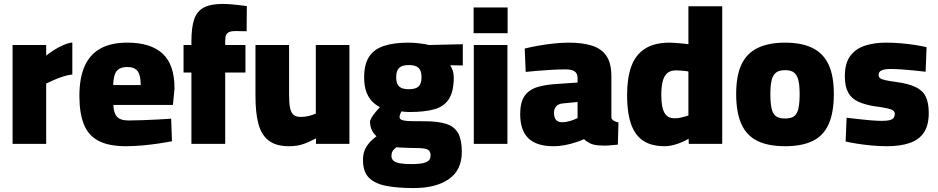

<svg xmlns="http://www.w3.org/2000/svg" viewBox="-20 -732 4772 977"><path d="M44 0V-503H215V-449Q231 -462 253.5 -476.5Q276 -491 301 -502Q326 -513 348 -516V-353Q327 -351 302 -343Q277 -335 254.5 -325Q232 -315 215 -307V0Z M621 12Q533 12 481 -15.5Q429 -43 406.5 -100Q384 -157 384 -244Q384 -335 410.5 -395Q437 -455 491 -485Q545 -515 628 -515Q747 -515 807.5 -459Q868 -403 868 -282L860 -198H557Q558 -158 575 -138.5Q592 -119 634 -119Q666 -119 705.5 -120.5Q745 -122 784.5 -124Q824 -126 851 -128L855 -13Q829 -8 789 -2Q749 4 705 8Q661 12 621 12ZM556 -299H696Q696 -350 680 -370.5Q664 -391 628 -391Q603 -391 587 -382Q571 -373 564 -352.5Q557 -332 556 -299Z M954 0V-363H914V-503H954V-521Q954 -592 968 -633.5Q982 -675 1017 -693.5Q1052 -712 1113 -712Q1133 -712 1156.5 -710Q1180 -708 1201.5 -705.5Q1223 -703 1236 -701L1235 -573Q1220 -573 1204.5 -573.5Q1189 -574 1177 -574Q1158 -574 1146.5 -569Q1135 -564 1130.5 -554Q1126 -544 1126 -525V-503H1229V-363H1126V0Z M1450 12Q1385 12 1347.5 -16.5Q1310 -45 1295 -101.5Q1280 -158 1280 -242V-503H1451V-252Q1451 -208 1456 -183Q1461 -158 1474 -147.5Q1487 -137 1511 -137Q1533 -137 1553.5 -142.5Q1574 -148 1587 -154V-503H1758V0H1588V-28Q1553 -9 1522 1.5Q1491 12 1450 12Z M2085 225Q2004 225 1946 214Q1888 203 1857.5 172.5Q1827 142 1827 82Q1827 57 1834 37Q1841 17 1856 -1.5Q1871 -20 1896 -39Q1882 -50 1872.5 -69.5Q1863 -89 1863 -112Q1863 -121 1871 -134Q1879 -147 1891 -161.5Q1903 -176 1913 -187Q1893 -197 1875 -214.5Q1857 -232 1845 -262Q1833 -292 1833 -338Q1833 -404 1857.5 -442.5Q1882 -481 1932.5 -498Q1983 -515 2059 -515Q2084 -515 2114 -511.5Q2144 -508 2163 -503L2335 -507V-399L2271 -400Q2278 -389 2283.5 -373.5Q2289 -358 2289 -338Q2289 -267 2264.5 -228.5Q2240 -190 2190.5 -176Q2141 -162 2063 -162Q2056 -162 2043 -163Q2030 -164 2022 -165Q2019 -159 2016 -150Q2013 -141 2013 -137Q2013 -130 2018 -125.5Q2023 -121 2036.5 -118.5Q2050 -116 2075 -115.5Q2100 -115 2140 -115Q2211 -115 2252.5 -101Q2294 -87 2312 -53Q2330 -19 2330 41Q2330 133 2264.5 179Q2199 225 2085 225ZM2073 103Q2127 103 2149 93Q2171 83 2171 60Q2171 43 2163 34.5Q2155 26 2136.5 23.5Q2118 21 2085 21Q2075 21 2061.5 20.5Q2048 20 2035.5 19.5Q2023 19 2013 18.5Q2003 18 1998 17Q1988 24 1982.5 30.5Q1977 37 1974.5 44Q1972 51 1972 62Q1972 77 1982.5 86Q1993 95 2015 99Q2037 103 2073 103ZM2060 -278Q2095 -278 2110 -292Q2125 -306 2125 -339Q2125 -372 2110 -386.5Q2095 -401 2060 -401Q2026 -401 2011 -386.5Q1996 -372 1996 -339Q1996 -306 2011 -292Q2026 -278 2060 -278Z M2391 0V-503H2562V0ZM2390 -563V-694H2563V-563Z M2796 12Q2711 12 2669 -28Q2627 -68 2627 -152Q2627 -212 2649.5 -244Q2672 -276 2715 -289Q2758 -302 2818 -305L2919 -312V-334Q2919 -359 2903.5 -369Q2888 -379 2860 -379Q2830 -379 2792 -377Q2754 -375 2718 -372Q2682 -369 2655 -366L2650 -485Q2678 -492 2716.5 -499Q2755 -506 2797 -510.5Q2839 -515 2876 -515Q2943 -515 2991.5 -500Q3040 -485 3065.5 -448Q3091 -411 3091 -344V-132Q3094 -123 3104.5 -117Q3115 -111 3127 -109L3124 4Q3108 5 3090 7Q3072 9 3056.5 9Q3041 9 3031 8Q3001 7 2981 -3.5Q2961 -14 2952 -24Q2937 -17 2912 -8.5Q2887 0 2857 6Q2827 12 2796 12ZM2840 -110Q2855 -110 2869.5 -113.5Q2884 -117 2897.5 -122Q2911 -127 2919 -131V-213L2846 -206Q2822 -204 2810.5 -191.5Q2799 -179 2799 -157Q2799 -135 2809 -122.5Q2819 -110 2840 -110Z M3363 12Q3322 12 3290.5 2Q3259 -8 3236.5 -28.5Q3214 -49 3199.5 -80Q3185 -111 3178 -153.5Q3171 -196 3171 -250Q3171 -334 3192 -393Q3213 -452 3261 -483.5Q3309 -515 3388 -515Q3401 -515 3418.5 -513.5Q3436 -512 3453.5 -510.5Q3471 -509 3483 -507V-700H3655V0H3485L3484 -26Q3471 -18 3450.5 -9Q3430 0 3407.5 6Q3385 12 3363 12ZM3413 -130Q3426 -130 3439 -132.5Q3452 -135 3464 -138.5Q3476 -142 3483 -144V-368Q3476 -370 3465 -371Q3454 -372 3442 -373Q3430 -374 3421 -374Q3390 -374 3374 -358.5Q3358 -343 3351.5 -315.5Q3345 -288 3345 -250Q3345 -218 3349 -195Q3353 -172 3361.5 -157.5Q3370 -143 3383 -136.5Q3396 -130 3413 -130Z M3975 12Q3889 12 3834 -15Q3779 -42 3752.5 -101Q3726 -160 3726 -254Q3726 -347 3753 -404Q3780 -461 3835.5 -488Q3891 -515 3975 -515Q4059 -515 4114 -488Q4169 -461 4196 -404Q4223 -347 4223 -254Q4223 -160 4197 -101Q4171 -42 4116 -15Q4061 12 3975 12ZM3975 -129Q4006 -129 4021.5 -141Q4037 -153 4043 -181Q4049 -209 4049 -254Q4049 -300 4042 -326Q4035 -352 4019.5 -363.5Q4004 -375 3975 -375Q3946 -375 3930 -363.5Q3914 -352 3907 -325.5Q3900 -299 3900 -254Q3900 -209 3906 -181Q3912 -153 3928 -141Q3944 -129 3975 -129Z M4493 12Q4452 12 4411.5 8Q4371 4 4337.5 -1.5Q4304 -7 4283 -12L4288 -133Q4314 -130 4347.5 -126Q4381 -122 4413.5 -119.5Q4446 -117 4467 -117Q4490 -117 4504.5 -120Q4519 -123 4526 -131Q4533 -139 4533 -152Q4533 -163 4525.5 -169Q4518 -175 4498 -180Q4478 -185 4439 -190Q4383 -198 4347.5 -214.5Q4312 -231 4295.5 -262Q4279 -293 4279 -344Q4279 -411 4307 -448Q4335 -485 4382.5 -500Q4430 -515 4488 -515Q4528 -515 4567.5 -511.5Q4607 -508 4640.5 -502.5Q4674 -497 4695 -492L4690 -367Q4664 -370 4630 -373.5Q4596 -377 4564 -379Q4532 -381 4510 -381Q4492 -381 4478.5 -378Q4465 -375 4458 -368.5Q4451 -362 4451 -350Q4451 -341 4457.5 -335Q4464 -329 4483 -324.5Q4502 -320 4539 -315Q4600 -307 4637 -290Q4674 -273 4690 -241.5Q4706 -210 4706 -157Q4706 -95 4681.5 -58Q4657 -21 4609.5 -4.5Q4562 12 4493 12Z"/></svg>

Font: Cairo Play Black
Style: Regular
Weight: 900
Version: Version 3.119